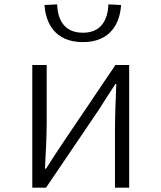

<svg xmlns="http://www.w3.org/2000/svg" viewBox="-20 -860 740 880"><path d="M184 -837C189 -757 230 -667 360 -667C489 -667 530 -757 535 -837L477 -840C474 -773 447 -710 360 -710C272 -710 244 -773 242 -840ZM128 -562V0H191L431 -354C452 -388 486 -440 509 -475H513C510 -401 507 -325 507 -264V0H572V-562H509L270 -208C247 -174 213 -122 191 -87H186C190 -161 194 -237 194 -298V-562Z"/></svg>

Font: Kawkab Mono Light
Style: Regular
Weight: 300
Monospace: yes
Designer: Abdullah Arif
Foundry: Abdullah Arif
Version: Version 1.000;PS 000.500;hotconv 1.0.88;makeotf.lib2.5.64775